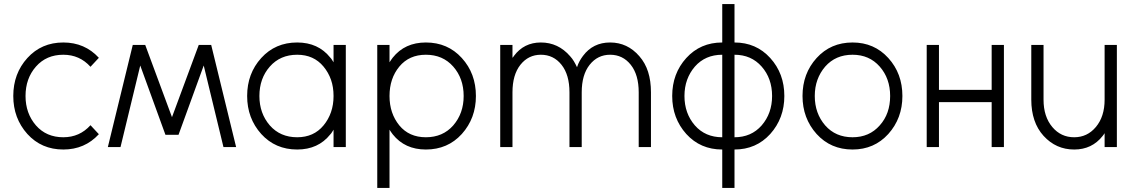

<svg xmlns="http://www.w3.org/2000/svg" viewBox="-20 -720 5562 940"><path d="M290 -512Q183 -512 114 -436Q45 -360 45 -250Q45 -141 114 -64Q183 12 290 12Q395 12 464 -63L423 -107Q370 -48 290 -48Q207 -48 156 -106Q105 -165 105 -250Q105 -336 156 -394Q207 -452 290 -452Q370 -452 423 -393L464 -437Q395 -512 290 -512Z M790 -60H854L691 -500H630ZM508 0H570L691 -500H630ZM1074 0H1136L1014 -500H953ZM790 -60H854L1014 -500H953Z M1613 -500V-415Q1609 -421 1605.5 -427Q1602 -433 1597 -438Q1538 -512 1435 -512Q1328 -512 1259 -436Q1190 -360 1190 -250Q1190 -141 1259 -64Q1328 12 1435 12Q1538 12 1597 -62Q1602 -67 1605.5 -73Q1609 -79 1613 -85V0H1673V-500ZM1435 -452Q1516 -452 1564 -394Q1588 -365 1600.5 -329.5Q1613 -294 1613 -250Q1613 -207 1600.5 -171Q1588 -135 1564 -106Q1516 -48 1435 -48Q1352 -48 1301 -106Q1250 -165 1250 -250Q1250 -336 1301 -394Q1352 -452 1435 -452Z M1887 -500V-415Q1891 -421 1895 -427Q1899 -433 1903 -438Q1962 -512 2065 -512Q2172 -512 2241 -436Q2310 -360 2310 -250Q2310 -141 2241 -64Q2172 12 2065 12Q1962 12 1903 -62Q1899 -67 1895 -73Q1891 -79 1887 -85V200H1827V-500ZM2065 -48Q2148 -48 2199 -106Q2250 -165 2250 -250Q2250 -336 2199 -394Q2148 -452 2065 -452Q1983 -452 1935 -394Q1887 -336 1887 -250Q1887 -165 1935 -106Q1983 -48 2065 -48Z M3167 0V-268Q3167 -324 3153 -368Q3139 -412 3110 -445Q3052 -512 2967 -512Q2883 -512 2834 -446Q2825 -434 2817.5 -420.5Q2810 -407 2805 -391Q2798 -406 2790 -419.5Q2782 -433 2771 -445Q2713 -512 2628 -512Q2545 -512 2496 -446Q2495 -444 2493 -441.5Q2491 -439 2489 -437V-500H2429V0H2489V-268Q2489 -354 2528 -403Q2567 -452 2628 -452Q2690 -452 2729 -403Q2768 -354 2768 -268V0H2828V-268Q2828 -354 2867 -403Q2906 -452 2967 -452Q3029 -452 3068 -403Q3107 -354 3107 -268V0Z M3516 -512Q3409 -512 3340 -436Q3271 -360 3271 -250Q3271 -141 3340 -64Q3409 12 3516 12V200H3576V12Q3682 12 3751 -64Q3820 -141 3820 -250Q3820 -360 3751 -436Q3682 -512 3576 -512V-700H3516ZM3516 -48Q3433 -48 3382 -106Q3331 -165 3331 -250Q3331 -293 3344 -329Q3357 -365 3382 -394Q3433 -452 3516 -452ZM3576 -452Q3658 -452 3709 -394Q3760 -336 3760 -250Q3760 -165 3709 -106Q3658 -48 3576 -48Z M4154 -512Q4047 -512 3978 -436Q3909 -360 3909 -250Q3909 -141 3978 -64Q4047 12 4154 12Q4260 12 4329 -64Q4398 -141 4398 -250Q4398 -360 4329 -436Q4260 -512 4154 -512ZM4154 -452Q4236 -452 4287 -394Q4338 -336 4338 -250Q4338 -207 4325.5 -171Q4313 -135 4287 -106Q4236 -48 4154 -48Q4071 -48 4020 -106Q3969 -165 3969 -250Q3969 -293 3982 -329Q3995 -365 4020 -394Q4071 -452 4154 -452Z M4517 0H4577V-220H4835V0H4895V-500H4835V-280H4577V-500H4517Z M5029 -500V-232Q5029 -177 5044 -132.5Q5059 -88 5089 -55Q5150 12 5239 12Q5326 12 5378 -54Q5380 -57 5383 -60.5Q5386 -64 5388 -68V0H5448V-500H5388V-232Q5388 -149 5345 -98Q5303 -48 5239 -48Q5174 -48 5132 -98Q5089 -149 5089 -232V-500Z"/></svg>

Font: Unageo
Style: Light
Weight: 300
Designer: Richard Sepsi
Foundry: Richard Sepsi
Version: Version 2.000